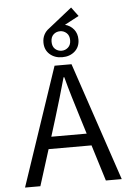

<svg xmlns="http://www.w3.org/2000/svg" viewBox="-63 -1014 725 1060"><g transform="rotate(-5 300.0 -484.0)"><path d="M232 -367 201 -267H397L366 -367Q349 -422 332.5 -476.5Q316 -531 301 -588H297Q281 -531 265 -476.5Q249 -422 232 -367ZM32 0 253 -656H347L568 0H480L418 -200H180L117 0ZM300 -699Q258 -699 230.5 -723.5Q203 -748 203 -789Q203 -813 213 -832Q223 -851 240 -863L372 -968L409 -918L330 -876Q360 -868 378.5 -845Q397 -822 397 -789Q397 -748 369.5 -723.5Q342 -699 300 -699ZM300 -735Q320 -735 335.5 -749Q351 -763 351 -789Q351 -815 335.5 -829Q320 -843 300 -843Q278 -843 263 -829Q248 -815 248 -789Q248 -763 263 -749Q278 -735 300 -735Z"/></g></svg>

Font: Source Code Pro
Style: Regular
Weight: 400
Monospace: yes
Designer: Paul D. Hunt, Teo Tuominen
Foundry: Adobe Systems Incorporated
Version: Version 2.030;PS 1.000;hotconv 16.6.51;makeotf.lib2.5.65220